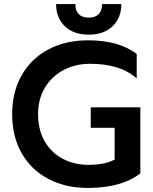

<svg xmlns="http://www.w3.org/2000/svg" viewBox="-20 -913 753 948"><path d="M257 -893H352Q352 -860 369 -843Q386 -826 418 -826Q450 -826 467 -843Q484 -860 484 -893H579Q579 -825 536 -783.5Q493 -742 418 -742Q343 -742 300 -783.5Q257 -825 257 -893ZM40 -349Q40 -459 87 -541.5Q134 -624 219 -669Q304 -714 414 -714Q489 -714 548 -698Q607 -682 655 -647V-526Q611 -564 554 -581Q497 -598 425 -598Q353 -598 294.5 -567.5Q236 -537 202 -480.5Q168 -424 168 -349Q168 -273 200 -216.5Q232 -160 289 -129.5Q346 -99 419 -99Q496 -99 546 -125V-282H428V-383H673V-57Q580 15 414 15Q304 15 219 -29.5Q134 -74 87 -156.5Q40 -239 40 -349Z"/></svg>

Font: Prompt Medium
Style: Regular
Weight: 500
Designer: Katatrad Team
Foundry: CadsonDemak
Version: Version 1.000